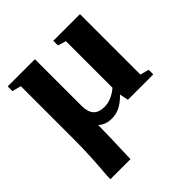

<svg xmlns="http://www.w3.org/2000/svg" viewBox="-183 -589 933 933"><g transform="rotate(-45 283.5 -123.0)"><path d="M370.6 -44.9Q339.8 -14.2 314.2 -2.2Q288.6 9.8 261.2 9.8Q217.3 9.8 190.9 -15.6Q190.9 38.1 184.6 212.9H46.9V190.9Q58.6 64 58.6 -50.3V-414.6L12.7 -426.8V-459H199.7V-140.6Q199.7 -96.2 218.3 -75.9Q236.8 -55.7 275.4 -55.7Q321.8 -55.7 368.2 -94.2V-414.6L326.2 -426.8V-459H509.3V-43.9L554.2 -31.7V0H379.9Z"/></g></svg>

Font: Liberation Serif
Style: Bold
Weight: 700
Designer: Steve Matteson
Foundry: Ascender Corporation
Version: Version 2.1.5